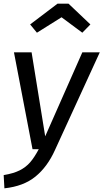

<svg xmlns="http://www.w3.org/2000/svg" viewBox="-29 -812 563 1045"><path d="M270 5Q229 96 164 149Q99 202 -5 213L-9 141Q45 132 78.5 115Q112 98 135 71.5Q158 45 182 0H148L47 -527H143L217 -70L419 -527H514ZM135 -679 284 -792H344L463 -679L419 -634L306 -718L172 -634Z"/></svg>

Font: Fira Sans
Style: Italic
Weight: 400
Italic angle: -8°
Designer: bBox Type GmbH & Carrois Corporate GbR & Edenspiekermann AG
Foundry: bBox Type GmbH & Carrois Corporate GbR & Edenspiekermann AG
Version: Version 4.301